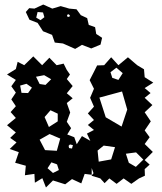

<svg xmlns="http://www.w3.org/2000/svg" viewBox="-20 -798 714 848"><path d="M214 -1 183 30 167 -11 134 9 132 -30 90 -24 94 -66 47 -79 63 -126 23 -140 53 -169 25 -189 50 -213 11 -245 50 -277 27 -303 50 -329 30 -359 50 -389 30 -417 50 -445 11 -469 50 -493 58 -525 87 -510 127 -549 166 -510 198 -543 230 -510 261 -517 275 -489 289 -469 275 -449 301 -418 275 -386 301 -364 275 -343 290 -301 275 -260 294 -232 277 -204 308 -192 319 -161 342 -197 379 -176 364 -208 395 -224 368 -246 395 -268 368 -297 395 -327 378 -366 395 -406 376 -444 395 -481 409 -509 440 -510 471 -545 503 -510 545 -545 586 -510 616 -492 619 -457 657 -433 619 -409 645 -387 619 -366 653 -334 619 -302 646 -262 619 -222 641 -192 619 -162 655 -127 619 -91 641 -71 619 -51 620 -22 594 -10 560 14 526 -10 495 14 463 -10 442 11 423 -10 384 -22 393 -33 385 -56V-26L354 -30L339 12L298 -7L268 16ZM522 -475 494 -499 468 -479 476 -454 503 -445ZM206 -448 175 -466 139 -459 155 -427 181 -423ZM97 -428 69 -420 75 -388 104 -387 121 -411ZM519 -394 419 -367 447 -280 517 -239 542 -314ZM235 -296 203 -311 177 -281 196 -237 235 -262ZM246 -186 199 -206 155 -181 179 -135 231 -132ZM302 -157 289 -160 283 -154 285 -144 298 -142ZM488 -148 438 -155 411 -133 416 -84 471 -94ZM581 -125 536 -119 549 -79 580 -61 613 -93ZM232 -72 207 -81 190 -55 214 -34 240 -47ZM258 -606 222 -610 210 -644 170 -660 146 -697 110 -711 94 -745 109 -762 132 -760 171 -778 211 -760 248 -771 286 -760 318 -757 337 -731 365 -718 372 -688 400 -678 405 -648 431 -631 424 -601 383 -584 342 -600 312 -582ZM170 -743 146 -745 140 -720 159 -709 176 -722ZM284 -735 277 -733 276 -726 282 -723 290 -727Z"/></svg>

Font: Rubik Gemstones
Style: Regular
Weight: 400
Designer: Hubert and Fischer, NaN
Foundry: Hubert and Fischer, NaN
Version: Version 2.200